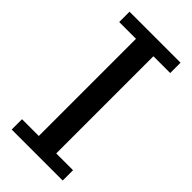

<svg xmlns="http://www.w3.org/2000/svg" viewBox="-231 -786 841 841"><g transform="rotate(45 190.0 -365.0)"><path d="M32 -666V-730H348V-666H244V-64H348V0H32V-64H136V-666Z"/></g></svg>

Font: Source Serif 4 Caption
Style: Regular
Weight: 400
Designer: Frank Grießhammer
Foundry: Adobe Systems Incorporated
Version: Version 4.004;hotconv 1.0.117;makeotfexe 2.5.65602